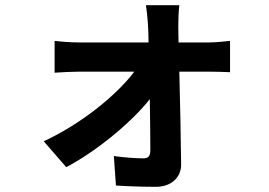

<svg xmlns="http://www.w3.org/2000/svg" viewBox="-20 -642 1040 742"><path d="M236 4C354 -58 489 -170 559 -259C560 -183 561 -110 561 -61C561 -41 554 -30 535 -30C509 -30 461 -33 420 -39L428 75C473 78 535 80 583 80C641 80 681 44 680 -8C679 -110 676 -246 673 -365H793C815 -365 846 -364 869 -363V-484C852 -482 814 -478 788 -478H670L669 -539C669 -566 670 -598 673 -622H544C551 -575 554 -526 554 -478H282C256 -478 215 -481 191 -484V-361C220 -363 256 -365 285 -365H499C429 -272 290 -161 149 -96Z"/></svg>

Font: Noto Sans KR Bold
Style: Regular
Weight: 700
Designer: Ryoko NISHIZUKA  (kana & ideographs); Paul D. Hunt (Latin, Greek & Cyrillic); Wenlong ZHANG  (bopomofo); Sandoll Communi
Foundry: Adobe Systems Incorporated
Version: Version 1.004;PS 1.004;hotconv 1.0.82;makeotf.lib2.5.63406